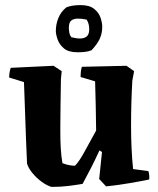

<svg xmlns="http://www.w3.org/2000/svg" viewBox="-20 -722 621 753"><path d="M182 11Q164 6 143.5 -9Q123 -24 107 -43.5Q91 -63 86 -81Q84 -122 82 -176.5Q80 -231 78 -289.5Q76 -348 74 -400L16 -418Q16 -438 22 -456L190 -464L222 -443L219 -413Q217 -302 216.5 -216Q216 -130 225 -82Q251 -72 274 -72Q291 -89 312.5 -129Q334 -169 357 -210Q356 -305 353 -403L296 -420Q296 -430 297 -440Q298 -450 301 -460L476 -464L506 -443L499 -406Q494 -319 494 -228Q494 -137 502 -59L562 -51Q567 -33 565 -18Q526 -10 484 -3Q442 4 396 9L369 -20L380 -126L370 -132Q353 -95 337.5 -64.5Q322 -34 304 -1Q274 4 246 7.5Q218 11 182 11ZM284 -517Q249 -517 231 -532Q213 -547 206 -567Q199 -587 199 -601Q199 -627 209 -651.5Q219 -676 240 -693Q252 -698 266 -700Q280 -702 296 -702Q331 -702 349.5 -687Q368 -672 374.5 -652Q381 -632 381 -617Q381 -591 371 -569.5Q361 -548 339 -525Q327 -520 313.5 -518.5Q300 -517 284 -517ZM294 -571Q310 -571 320 -579Q330 -587 330 -608Q330 -616 328 -625.5Q326 -635 320 -645Q303 -649 286 -649Q269 -649 259.5 -641.5Q250 -634 250 -612Q250 -604 252 -593.5Q254 -583 260 -576Q268 -574 276.5 -572.5Q285 -571 294 -571Z"/></svg>

Font: Labrada
Style: Bold
Weight: 700
Designer: Mercedes Jáuregui
Foundry: Omnibus-Type Team
Version: Version 1.000; ttfautohint (v1.8.4.7-5d5b)